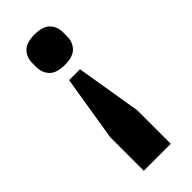

<svg xmlns="http://www.w3.org/2000/svg" viewBox="-232 -574 785 785"><g transform="rotate(-45 160.0 -182.0)"><path d="M82 173V-21L128 -305H191L238 -21V173ZM160 -361Q112 -361 91.5 -383Q71 -405 71 -437V-461Q71 -493 91.5 -515Q112 -537 160 -537Q208 -537 228.5 -515Q249 -493 249 -461V-437Q249 -405 228.5 -383Q208 -361 160 -361Z"/></g></svg>

Font: IBMPlexSans-Bold
Style: Bold
Weight: 700
Designer: Mike Abbink, Paul van der Laan, Pieter van Rosmalen
Foundry: Bold Monday
Version: Version 3.1